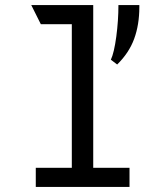

<svg xmlns="http://www.w3.org/2000/svg" viewBox="-20 -742 656 762"><path d="M494 -76V0H122V-76H265V-646H142L104 -722H350V-76ZM420 -505Q433 -533 441.5 -596.5Q450 -660 450 -722H533V-714Q533 -644 512.5 -588Q492 -532 445 -486Z"/></svg>

Font: Overpass Mono
Style: Regular
Weight: 400
Monospace: yes
Designer: Delve Withrington, Dave Bailey
Foundry: Delve Fonts
Version: Version 1.000;DELV;Overpass